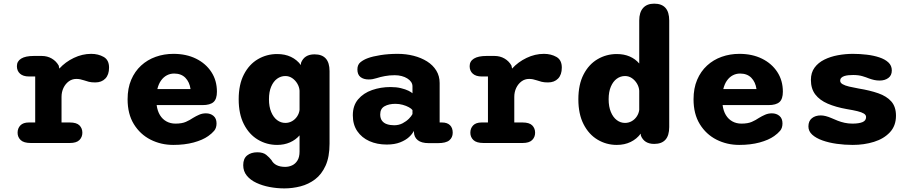

<svg xmlns="http://www.w3.org/2000/svg" viewBox="-20 -782 4992 1050"><path d="M316.5 -112.2H361.9Q398.8 -112.2 414.6 -96.3Q430.4 -80.4 430.4 -56.2Q430.4 -32.2 414.2 -16.1Q398 0 361.9 0H148.4Q109.8 0 93 -16.1Q76.2 -32.2 76.2 -56.2Q76.2 -80.4 91.5 -96.3Q106.9 -112.2 137.6 -112.2H172.5V-363.8H138.4Q106.5 -363.8 89.5 -379.1Q72.4 -394.4 72.4 -420.2Q72.4 -447.2 95.9 -461.6Q119.4 -476 164.2 -476H208.8Q238.7 -476 263 -461.9Q287.3 -447.8 301.1 -423.3L304.4 -406.9Q337.4 -443.2 383.7 -465.3Q429.9 -487.5 478.7 -487.5Q517.2 -487.5 546.8 -470.8Q576.4 -454.2 576.4 -412.4Q576.4 -373.3 556 -352.3Q535.7 -331.2 501 -331.2Q479.8 -331.2 466 -334.7Q452.2 -338.1 439.2 -342.8Q428.8 -346.4 418.5 -348.4Q408.3 -350.4 397.4 -350.4Q374.1 -350.4 355.8 -336.8Q337.6 -323.2 327 -301.1Q316.5 -278.9 316.5 -252.1Z M927.5 10.5Q860.3 10.5 803.4 -18.3Q746.5 -47.2 712.2 -102.8Q677.8 -158.5 677.8 -239Q677.8 -299.5 697.5 -345.7Q717.2 -391.8 751.7 -423.5Q786.2 -455.2 831.6 -471.3Q877 -487.5 928.8 -487.5Q998.5 -487.5 1052 -461.2Q1105.5 -434.8 1135.9 -388.2Q1166.3 -341.7 1166.3 -280.5Q1166.3 -240.7 1147.8 -224Q1129.2 -207.3 1087.8 -207.3H836.7Q841 -175 854.8 -152.4Q868.7 -129.8 890.5 -117.9Q912.3 -106 939.5 -106Q974.8 -106 996.5 -115.6Q1018.2 -125.2 1035.3 -137Q1052.5 -147.5 1069.6 -154.8Q1086.7 -162.2 1106 -162.2Q1131.2 -162.2 1147.7 -148.1Q1164.2 -134 1164.2 -107.2Q1164.2 -82.2 1151.2 -66.8Q1138.2 -51.5 1118.7 -37.8Q1088.3 -16.2 1039 -2.8Q989.7 10.5 927.5 10.5ZM840.5 -295H1022Q1016.5 -333.3 993.8 -356.6Q971 -379.8 932.3 -379.8Q911 -379.8 892.6 -370.2Q874.2 -360.5 860.8 -341.8Q847.3 -323 840.5 -295Z M1535.2 248.3Q1494.2 248.3 1454.3 240.7Q1414.4 233.1 1381.7 217.7Q1348.9 202.3 1329.5 178.3Q1310.1 154.3 1310.1 121.2Q1310.1 85.2 1331.6 68Q1353.2 50.8 1387.2 50.8Q1419.1 50.8 1436.2 65Q1453.4 79.2 1464.6 93.6Q1474.2 111.9 1493 121.2Q1511.8 130.6 1539.6 130.6Q1559.7 130.6 1577.5 122.3Q1595.4 114.1 1606.8 95.5Q1618.2 77 1618.2 46.8V-41.7Q1597 -17.1 1565.6 -3.3Q1534.2 10.5 1495.7 10.5Q1438.4 10.5 1390.4 -18.2Q1342.4 -46.8 1313.9 -102.5Q1285.3 -158.2 1285.3 -239Q1285.3 -319.8 1313.9 -375Q1342.4 -430.2 1390.4 -458.3Q1438.4 -486.5 1495.7 -486.5Q1538.4 -486.5 1571.2 -470.9Q1604.1 -455.2 1625.3 -426.3L1626.2 -438.2Q1644.1 -484.8 1700.1 -484.8Q1782.2 -484.8 1782.2 -393.2V3.8Q1782.2 76.2 1760.6 123.9Q1739 171.6 1703.1 198.7Q1667.2 225.8 1623.3 237.1Q1579.4 248.3 1535.2 248.3ZM1540.5 -109.8Q1560.5 -109.8 1577.3 -119.4Q1594.1 -129 1605 -145.4Q1615.8 -161.8 1618.2 -181V-286.2Q1616.8 -306.3 1606.1 -324.5Q1595.4 -342.7 1578.4 -354.5Q1561.3 -366.2 1540.5 -366.2Q1515.8 -366.2 1495.5 -351.5Q1475.2 -336.8 1463.1 -308.4Q1450.9 -280.1 1450.9 -239Q1450.9 -198.7 1463.1 -169.5Q1475.2 -140.4 1495.5 -125.1Q1515.8 -109.8 1540.5 -109.8Z M2325.2 0.8Q2284.8 0.8 2264.8 -15.3Q2244.8 -31.3 2243.7 -59.2L2242.8 -66.2Q2236 -50.2 2217.3 -32.8Q2198.7 -15.5 2168.2 -3.5Q2137.8 8.5 2095 8.5Q2042.2 8.5 2000.2 -10.2Q1958.2 -29 1933.8 -64.8Q1909.5 -100.5 1909.5 -151.7Q1909.5 -205 1938.7 -239.1Q1967.8 -273.2 2014.9 -289.6Q2062 -306 2115.5 -306Q2147.5 -306 2172.5 -299.9Q2197.5 -293.8 2213.8 -285.8Q2230 -277.7 2235.7 -271.8V-310Q2235.7 -323 2228.1 -334Q2220.5 -345 2207.2 -353.2Q2194 -361.5 2176.4 -366.1Q2158.8 -370.7 2138.8 -370.7Q2110 -370.7 2084.8 -365.9Q2059.5 -361.2 2039.7 -354.7Q2028.5 -351.2 2018.3 -349.3Q2008.2 -347.5 1996.2 -347.5Q1968.2 -347.5 1951.3 -360.8Q1934.5 -374.2 1934.5 -402.3Q1934.5 -428.5 1951.8 -442.2Q1969.2 -456 1992.2 -464.2Q2017.5 -473.7 2060.8 -480.6Q2104.2 -487.5 2154.8 -487.5Q2200.7 -487.5 2242.1 -476.9Q2283.5 -466.3 2315.6 -446.1Q2347.7 -425.8 2366 -396.1Q2384.3 -366.3 2384.3 -328V-112.2H2397Q2425.8 -112.2 2440.8 -97.4Q2455.8 -82.7 2455.8 -56.3Q2455.8 -30.2 2437.3 -14.7Q2418.8 0.8 2374.5 0.8ZM2235.7 -180Q2230.5 -187.5 2216.1 -195.5Q2201.7 -203.5 2182.4 -208.8Q2163.2 -214.2 2142.7 -214.2Q2107 -214.2 2083.2 -201Q2059.3 -187.8 2059.3 -156.2Q2059.3 -134.7 2069.3 -121.5Q2079.3 -108.3 2096.7 -102.7Q2114 -97 2135.5 -97Q2161.2 -97 2181.8 -107.8Q2202.3 -118.7 2216.4 -132.9Q2230.5 -147.2 2235.7 -158.2Z M2792.5 -112.2H2837.9Q2874.8 -112.2 2890.6 -96.3Q2906.4 -80.4 2906.4 -56.2Q2906.4 -32.2 2890.2 -16.1Q2874 0 2837.9 0H2624.4Q2585.8 0 2569 -16.1Q2552.2 -32.2 2552.2 -56.2Q2552.2 -80.4 2567.5 -96.3Q2582.9 -112.2 2613.6 -112.2H2648.5V-363.8H2614.4Q2582.5 -363.8 2565.5 -379.1Q2548.4 -394.4 2548.4 -420.2Q2548.4 -447.2 2571.9 -461.6Q2595.4 -476 2640.2 -476H2684.8Q2714.7 -476 2739 -461.9Q2763.3 -447.8 2777.1 -423.3L2780.4 -406.9Q2813.4 -443.2 2859.7 -465.3Q2905.9 -487.5 2954.7 -487.5Q2993.2 -487.5 3022.8 -470.8Q3052.4 -454.2 3052.4 -412.4Q3052.4 -373.3 3032 -352.3Q3011.7 -331.2 2977 -331.2Q2955.8 -331.2 2942 -334.7Q2928.2 -338.1 2915.2 -342.8Q2904.8 -346.4 2894.5 -348.4Q2884.3 -350.4 2873.4 -350.4Q2850.1 -350.4 2831.8 -336.8Q2813.6 -323.2 2803 -301.1Q2792.5 -278.9 2792.5 -252.1Z M3557.6 5Q3503.3 5 3485 -39.8L3483.8 -51.2Q3462.5 -22.1 3429 -5.8Q3395.6 10.5 3353.2 10.5Q3296 10.5 3248 -18.2Q3200 -46.8 3171.5 -102.5Q3142.9 -158.2 3142.9 -239Q3142.9 -319.8 3171.5 -375Q3200 -430.2 3248 -458.3Q3296 -486.5 3353.2 -486.5Q3392.7 -486.5 3423.8 -473Q3455 -459.4 3475.8 -434.7V-669.8Q3475.8 -714.6 3496.9 -738.3Q3518 -762 3557.6 -762Q3639.8 -762 3639.8 -669.8V-87.3Q3639.8 5 3557.6 5ZM3475.8 -181V-286.2Q3474.4 -306.3 3463.7 -324.5Q3453 -342.7 3436 -354.5Q3418.9 -366.2 3398.1 -366.2Q3373.3 -366.2 3353.1 -351.5Q3332.8 -336.8 3320.7 -308.4Q3308.5 -280.1 3308.5 -239Q3308.5 -198.7 3320.7 -169.5Q3332.8 -140.4 3353.1 -125.1Q3373.3 -109.8 3398.1 -109.8Q3418.1 -109.8 3434.9 -119.4Q3451.7 -129 3462.5 -145.4Q3473.4 -161.8 3475.8 -181Z M4022.5 10.5Q3955.3 10.5 3898.4 -18.3Q3841.5 -47.2 3807.2 -102.8Q3772.8 -158.5 3772.8 -239Q3772.8 -299.5 3792.5 -345.7Q3812.2 -391.8 3846.7 -423.5Q3881.2 -455.2 3926.6 -471.3Q3972 -487.5 4023.8 -487.5Q4093.5 -487.5 4147 -461.2Q4200.5 -434.8 4230.9 -388.2Q4261.3 -341.7 4261.3 -280.5Q4261.3 -240.7 4242.8 -224Q4224.2 -207.3 4182.8 -207.3H3931.7Q3936 -175 3949.8 -152.4Q3963.7 -129.8 3985.5 -117.9Q4007.3 -106 4034.5 -106Q4069.8 -106 4091.5 -115.6Q4113.2 -125.2 4130.3 -137Q4147.5 -147.5 4164.6 -154.8Q4181.7 -162.2 4201 -162.2Q4226.2 -162.2 4242.7 -148.1Q4259.2 -134 4259.2 -107.2Q4259.2 -82.2 4246.2 -66.8Q4233.2 -51.5 4213.7 -37.8Q4183.3 -16.2 4134 -2.8Q4084.7 10.5 4022.5 10.5ZM3935.5 -295H4117Q4111.5 -333.3 4088.8 -356.6Q4066 -379.8 4027.3 -379.8Q4006 -379.8 3987.6 -370.2Q3969.2 -360.5 3955.8 -341.8Q3942.3 -323 3935.5 -295Z M4643.2 10.5Q4599.1 10.5 4556 4.5Q4512.8 -1.5 4477.8 -14Q4442.7 -26.5 4421.8 -45.5Q4401 -64.5 4401 -90.4Q4401 -120.2 4420 -135.5Q4438.9 -150.8 4468.8 -150.8Q4481.2 -150.8 4496.1 -147Q4511 -143.2 4527.9 -135.8Q4543.8 -128.8 4561.3 -121.8Q4578.8 -114.9 4598.8 -110.5Q4618.8 -106 4641.8 -106Q4676.8 -106 4696.6 -114.1Q4716.4 -122.2 4716.4 -141.8Q4716.4 -153.4 4704.3 -160.9Q4692.2 -168.4 4669 -174Q4645.8 -179.7 4612 -185.2Q4551.1 -195.9 4506.8 -215Q4462.5 -234.1 4438.5 -265.6Q4414.6 -297.2 4414.6 -345Q4414.6 -385 4434.7 -412.2Q4454.8 -439.5 4488.2 -456Q4521.5 -472.5 4562.3 -480Q4603.2 -487.5 4644.2 -487.5Q4682.2 -487.5 4719.9 -483Q4757.6 -478.6 4788.6 -468.3Q4819.7 -458.1 4838.4 -440.6Q4857.1 -423.2 4857.1 -396.8Q4857.1 -369.5 4838 -355.5Q4818.9 -341.5 4790.8 -341.5Q4775.2 -341.5 4761.2 -344.5Q4747.2 -347.6 4732.7 -352.8Q4717.5 -359.2 4696.2 -365.5Q4674.8 -371.8 4646.2 -371.8Q4633.5 -371.8 4620.9 -370.7Q4608.2 -369.6 4597.7 -366.2Q4587.2 -362.8 4581 -356.6Q4574.8 -350.4 4574.8 -340.4Q4574.8 -329.2 4587.9 -321.6Q4601 -313.9 4623.8 -308.5Q4646.6 -303.2 4676.3 -297.8Q4737.2 -287.9 4783.1 -271.9Q4829 -255.9 4854.5 -227Q4879.9 -198 4879.9 -149.2Q4879.9 -94.2 4846.8 -58.7Q4813.7 -23.2 4759.9 -6.4Q4706.2 10.5 4643.2 10.5Z"/></svg>

Font: Sono ExtraLight
Style: Regular
Weight: 200
Designer: Tyler Finck
Foundry: Tyler Finck
Version: Version 2.112